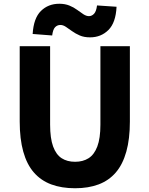

<svg xmlns="http://www.w3.org/2000/svg" viewBox="-20 -989 795 1023"><path d="M380 14Q308 14 253 -6.5Q198 -27 160.5 -70Q123 -113 104 -181Q85 -249 85 -341V-743H247V-325Q247 -252 263 -208.5Q279 -165 308.5 -146Q338 -127 380 -127Q422 -127 452 -146Q482 -165 498.5 -208.5Q515 -252 515 -325V-743H672V-341Q672 -249 653 -181Q634 -113 597 -70Q560 -27 505.5 -6.5Q451 14 380 14ZM460 -790Q428 -790 405 -800Q382 -810 364 -823Q346 -836 331 -846Q316 -856 302 -856Q285 -856 273.5 -844Q262 -832 258 -800L154 -808Q159 -892 198 -930.5Q237 -969 296 -969Q326 -969 349.5 -959.5Q373 -950 391 -936.5Q409 -923 424.5 -913Q440 -903 454 -903Q469 -903 481 -915.5Q493 -928 497 -960L601 -953Q597 -868 557.5 -829Q518 -790 460 -790Z"/></svg>

Font: Noto Sans JP ExtraBold
Style: Regular
Weight: 800
Designer: Ryoko NISHIZUKA  (kana, bopomofo & ideographs); Paul D. Hunt (Latin, Greek & Cyrillic); Sandoll Communications , Soo-you
Foundry: Adobe
Version: Version 2.004-H2;hotconv 1.0.118;makeotfexe 2.5.65603